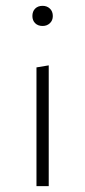

<svg xmlns="http://www.w3.org/2000/svg" viewBox="-20 -638 292 658"><path d="M91 -583Q91 -599 100.5 -608.5Q110 -618 126 -618Q141 -618 151 -608.5Q161 -599 161 -583Q161 -568 151 -558.5Q141 -549 126 -549Q110 -549 100.5 -558.5Q91 -568 91 -583ZM105 -407 147 -414V0H105Z"/></svg>

Font: Ysabeau Infant Light
Style: Regular
Weight: 300
Designer: Christian Thalmann (Catharsis Fonts)
Version: Version 0.003